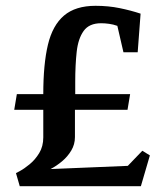

<svg xmlns="http://www.w3.org/2000/svg" viewBox="-20 -641 566 661"><path d="M48 0 35 -45Q35 -45 49 -52.5Q63 -60 82 -75.5Q101 -91 115 -114Q129 -137 129 -168V-263H29L38 -317H129Q129 -420 145 -487Q161 -554 200.5 -587.5Q240 -621 309 -621Q353 -621 392 -613Q431 -605 464 -594L454 -461H405L384 -552Q370 -557 355.5 -559Q341 -561 328 -561Q287 -561 268 -534.5Q249 -508 244 -462.5Q239 -417 239 -359V-317H428L419 -263H238V-169Q238 -144 225.5 -123Q213 -102 194 -86Q175 -70 154 -59L420 -70L470 -122L496 -106L465 0Z"/></svg>

Font: Manuale SemiBold
Style: Regular
Weight: 600
Version: Version 1.002